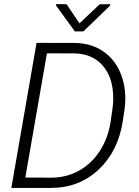

<svg xmlns="http://www.w3.org/2000/svg" viewBox="-20 -921 680 941"><path d="M35.6 0 159.2 -710.9 344.2 -710.4Q426.8 -710.4 487.3 -668.2Q547.9 -626 575 -551.5Q602.1 -477.1 590.8 -387.7L582 -328.6Q559.6 -180.7 463.9 -90.3Q368.2 0 229 0ZM210 -659.7 104 -50.8 231 -50.3Q305.7 -50.3 367.2 -84.5Q428.7 -118.7 469 -180.9Q509.3 -243.2 521.7 -321.5Q534.2 -399.9 534.9 -429.7Q535.6 -459.5 531.7 -487.3Q520.5 -565.4 472.2 -611.3Q423.8 -657.2 347.2 -659.2ZM369.6 -806.6 468.3 -899.9 520 -900.4V-894L388.7 -767.1H346.7L254.4 -894.5L254.9 -900.9L306.2 -900.4Z"/></svg>

Font: RobotoInd Light
Style: Italic
Weight: 300
Italic angle: -12°
Designer: Google
Version: Version 2.001151; 2014